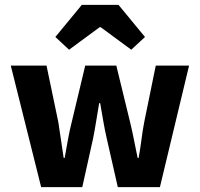

<svg xmlns="http://www.w3.org/2000/svg" viewBox="-20 -764 816 784"><path d="M148 0 24 -496H170L218 -266Q224 -229 229 -193Q234 -157 240 -119H244Q251 -157 257.5 -194Q264 -231 273 -266L328 -496H455L511 -266Q520 -229 527 -193Q534 -157 542 -119H546Q553 -157 557.5 -193Q562 -229 569 -266L616 -496H752L633 0H461L416 -198Q408 -233 402 -268Q396 -303 389 -343H385Q378 -303 372.5 -268Q367 -233 360 -198L316 0ZM206 -613 314 -744H464L572 -613L516 -561L391 -653H387L262 -561Z"/></svg>

Font: TT Toshiba Sans
Style: Bold
Weight: 700
Designer: Paul D. Hunt
Foundry: Toshiba Corporation
Version: Version 2.020;PS 2.000;hotconv 1.0.86;makeotf.lib2.5.63406